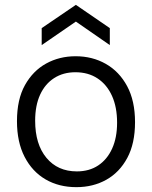

<svg xmlns="http://www.w3.org/2000/svg" viewBox="-20 -759 627 792"><path d="M295 13Q223 13 168 -19Q113 -51 81.5 -112Q50 -173 50 -259Q50 -349 83 -408Q116 -467 170.5 -497Q225 -527 292 -527Q361 -527 416.5 -495.5Q472 -464 504.5 -403.5Q537 -343 537 -255Q537 -167 505 -107.5Q473 -48 418.5 -17.5Q364 13 295 13ZM297 -52Q348 -52 385 -76.5Q422 -101 442.5 -146Q463 -191 463 -253Q463 -317 442 -363.5Q421 -410 382.5 -435.5Q344 -461 291 -461Q241 -461 203.5 -437Q166 -413 145.5 -368.5Q125 -324 125 -261Q125 -164 171.5 -108Q218 -52 297 -52ZM152 -573V-643L293 -739L433 -643V-573L293 -670Z"/></svg>

Font: Bricolage Grotesque 36pt Light
Style: Regular
Weight: 300
Designer: Mathieu Triay
Foundry: Atelier Triay
Version: Version 1.001;gftools[0.9.33.dev8+g029e19f]